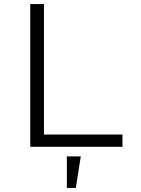

<svg xmlns="http://www.w3.org/2000/svg" viewBox="-20 -718 690 939"><path d="M128 0V-698H195V-60H579V0ZM307 201V47H375L351 201Z"/></svg>

Font: Azeret Mono Thin ExtraLight
Style: Regular
Weight: 250
Version: Version 1.002